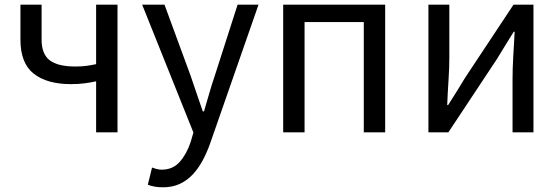

<svg xmlns="http://www.w3.org/2000/svg" viewBox="-20 -563 2382 817"><path d="M157 -543V-394Q157 -333 191.5 -306.5Q226 -280 301 -280Q325 -280 345.5 -282.5Q366 -285 389 -290V-543H480V0H389V-217Q375 -214 363.5 -212Q352 -210 340 -208.5Q328 -207 314 -206Q300 -205 282 -205Q180 -205 123.5 -249.5Q67 -294 67 -394V-543Z M680 -543 791 -241Q803 -206 816.5 -166Q830 -126 843 -89H848Q859 -126 870.5 -166Q882 -206 894 -241L991 -543H1080L875 45Q861 85 842.5 119.5Q824 154 800 179.5Q776 205 745 219.5Q714 234 673 234Q636 234 609 223L627 150Q635 153 646 156Q657 159 668 159Q715 159 744.5 126Q774 93 791 42L803 1L585 -543Z M1619 -543V0H1528V-469H1276V0H1185V-543Z M1803 -543H1892V-316Q1892 -273 1888.5 -221Q1885 -169 1883 -116H1887Q1903 -141 1923.5 -174Q1944 -207 1959 -232L2165 -543H2250V0H2161V-227Q2161 -271 2164 -322.5Q2167 -374 2170 -428H2166Q2150 -402 2129.5 -369Q2109 -336 2094 -311L1888 0H1803Z"/></svg>

Font: Kinto Sans
Style: Regular
Weight: 400
Designer: Authors: Ryoko NISHIZUKA  (kana & ideographs); Paul D. Hunt (Latin, Greek & Cyrillic); Wenlong ZHANG  (bopomofo); Sandol
Foundry: Adobe Systems Incorporated, ookami Inc.
Version: Version 0.001